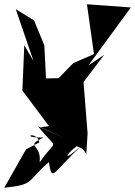

<svg xmlns="http://www.w3.org/2000/svg" viewBox="-74 -618 634 901"><path d="M48 83 -54 263C91 248 49 234 155 143C172 241 169 194 313 62C194 166 250 84 304 58C240 73 310 54 331 106L337 8L318 -233L415 -361L341 -311L540 -583L334 -598L367 -364L270 -322L201 -251L142 -250L134 -405L86 -522L0 -575L83 -332L40 -406L31 -193L156 -26L117 -21L236 34L105 -25C201 98 195 22 112 144C123 54 38 73 130 27C11 31 97 -10 111 50Z"/></svg>

Font: Asimov Silicon
Style: Regular
Weight: 400
Designer: Google
Version: Version 2.000980; 2014